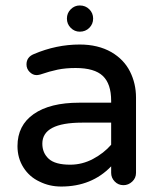

<svg xmlns="http://www.w3.org/2000/svg" viewBox="-20 -701 589 703"><path d="M272 -585Q253 -585 239 -599Q225 -613 225 -633Q225 -653 239 -667Q253 -681 272 -681Q293 -681 307 -667Q321 -653 321 -633Q321 -613 307 -599Q293 -585 272 -585ZM204 -18Q161 -18 125 -36Q88 -53 66 -87.5Q44 -122 44 -166Q44 -242 103.5 -283.5Q163 -325 270 -325H387V-332Q387 -394 356.5 -423Q326 -452 257 -452Q220 -452 191 -446Q162 -440 127 -428Q123 -427 119.5 -426.5Q116 -426 114 -426Q100 -426 88.5 -437.5Q77 -449 77 -465Q77 -492 104 -503Q186 -538 272 -538Q339 -538 388 -510Q434 -483 456 -439Q478 -395 478 -344V-68Q478 -49 464 -36Q450 -23 432 -23Q413 -23 400 -36.5Q387 -50 387 -68V-92Q316 -18 204 -18ZM237 -98Q281 -98 320.5 -119Q360 -140 387 -171V-252H281Q135 -252 135 -175Q135 -141 158.5 -119.5Q182 -98 237 -98Z"/></svg>

Font: Huninn
Style: Regular
Weight: 400
Designer: justfont
Foundry: justfont
Version: Version 1.003